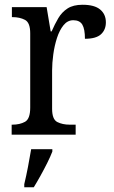

<svg xmlns="http://www.w3.org/2000/svg" viewBox="-20 -566 479 807"><path d="M29 0V-42H32Q63 -42 85 -54Q107 -66 107 -114V-426Q107 -471 85 -482.5Q63 -494 33 -494H30V-536H176L193 -434H197Q210 -464 225 -489.5Q240 -515 264 -530.5Q288 -546 327 -546Q377 -546 401 -526Q425 -506 425 -472Q425 -441 404.5 -422Q384 -403 337 -403Q337 -444 326 -462.5Q315 -481 288 -481Q264 -481 247 -460Q230 -439 219.5 -406.5Q209 -374 204 -337.5Q199 -301 199 -270V-109Q199 -64 221 -53Q243 -42 273 -42H298V0ZM82 208Q90 175 97.5 136Q105 97 111 61H200V71Q192 92 178.5 119Q165 146 150 173Q135 200 122 221H82Z"/></svg>

Font: Noto Serif Myanmar SemiCondensed
Style: Regular
Weight: 400
Width: 4
Designer: Ben Mitchell and the Monotype Design Team
Foundry: Monotype Imaging Inc.
Version: Version 2.106; ttfautohint (v1.8.4.7-5d5b)